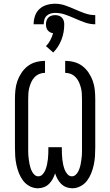

<svg xmlns="http://www.w3.org/2000/svg" viewBox="-20 -996 590 1028"><path d="M183 12Q160 12 139 1Q118 -10 104 -28.5Q90 -47 81.5 -68.5Q73 -90 68 -113Q63 -136 61.5 -159Q60 -182 60 -205V-465Q60 -490 62.5 -514.5Q65 -539 73 -562Q81 -585 95 -606Q109 -627 128.5 -642Q148 -657 172 -663.5Q196 -670 221 -670V-606Q205 -606 190.5 -600Q176 -594 165 -582.5Q154 -571 147.5 -556.5Q141 -542 137 -527Q133 -512 132 -496.5Q131 -481 131 -465V-205Q131 -194 131 -183Q131 -172 132 -161Q133 -150 134.5 -139.5Q136 -129 138 -118Q140 -107 143.5 -96.5Q147 -86 152 -76.5Q157 -67 165.5 -59.5Q174 -52 185 -52Q199 -52 209 -63.5Q219 -75 224 -88.5Q229 -102 232 -116Q235 -130 236.5 -144Q238 -158 238.5 -172.5Q239 -187 239 -201V-208H311V-201Q311 -187 311.5 -172.5Q312 -158 313.5 -144Q315 -130 318 -116Q321 -102 326 -88.5Q331 -75 341 -63.5Q351 -52 365 -52Q376 -52 384.5 -59.5Q393 -67 398 -76.5Q403 -86 406.5 -96.5Q410 -107 412 -118Q414 -129 415.5 -139.5Q417 -150 418 -161Q419 -172 419 -183Q419 -194 419 -205V-465Q419 -481 418 -496.5Q417 -512 413 -527Q409 -542 402.5 -556.5Q396 -571 385 -582.5Q374 -594 359.5 -600Q345 -606 329 -606V-670Q354 -670 378 -663.5Q402 -657 421.5 -642Q441 -627 455 -606Q469 -585 477 -562Q485 -539 487.5 -514.5Q490 -490 490 -465V-205Q490 -182 488.5 -159Q487 -136 482 -113Q477 -90 468.5 -68.5Q460 -47 446 -28.5Q432 -10 411 1Q390 12 367 12Q350 12 334.5 6Q319 0 307.5 -11.5Q296 -23 288 -37.5Q280 -52 275 -68Q270 -52 262 -37.5Q254 -23 242.5 -11.5Q231 0 215.5 6Q200 12 183 12ZM160 -866Q160 -889 167.5 -911Q175 -933 191.5 -948Q208 -963 230 -969.5Q252 -976 275 -976Q303 -976 330 -966.5Q357 -957 382.5 -945.5Q408 -934 435 -924.5Q462 -915 490 -915V-866Q462 -866 435 -875.5Q408 -885 382.5 -896.5Q357 -908 330 -917.5Q303 -927 275 -927Q263 -927 251 -923.5Q239 -920 230 -911.5Q221 -903 217.5 -890.5Q214 -878 214 -866ZM265 -715 226 -749Q240 -763 249.5 -781Q259 -799 264 -818Q256 -819 248 -823.5Q240 -828 235 -834.5Q230 -841 228 -849.5Q226 -858 226 -866Q226 -876 229 -885.5Q232 -895 239 -902Q246 -909 255.5 -912Q265 -915 275 -915Q285 -915 294.5 -912Q304 -909 311 -902Q318 -895 321 -885.5Q324 -876 324 -866Q324 -845 320.5 -824.5Q317 -804 309.5 -784.5Q302 -765 291 -747.5Q280 -730 265 -715Z"/></svg>

Font: Lode
Style: Regular
Weight: 400
Monospace: yes
Designer: Belleve Invis
Foundry: Belleve Invis
Version: Version 29.2.0; ttfautohint (v1.8.3)